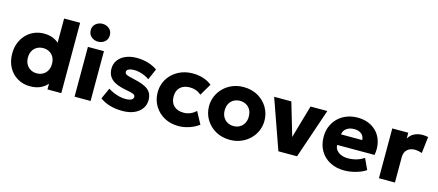

<svg xmlns="http://www.w3.org/2000/svg" viewBox="-54 -1326 4334 1899"><g transform="rotate(15 2113.0 -376.5)"><path d="M281 15Q208.5 15 151 -18.8Q93.5 -52.5 60.5 -113.2Q27.5 -174 27.5 -255Q27.5 -312.5 46.5 -361.5Q65.5 -410.5 99.8 -447.2Q134 -484 181 -504.5Q228 -525 284 -525Q342.5 -525 389.5 -502Q436.5 -479 471.5 -433.5L434 -396V-720H598V0H456.5V-132.5L479 -95.5Q457 -46.5 405.5 -15.8Q354 15 281 15ZM311.5 -126Q346.5 -126 374.5 -141.8Q402.5 -157.5 418.5 -186.5Q434.5 -215.5 434.5 -255Q434.5 -295 418.8 -323.8Q403 -352.5 375 -368.2Q347 -384 311.5 -384Q276 -384 248 -368.2Q220 -352.5 204 -323.8Q188 -295 188 -255Q188 -215.5 204.2 -186.5Q220.5 -157.5 248.5 -141.8Q276.5 -126 311.5 -126Z M734 0V-510H898V0ZM816 -585.5Q776.5 -585.5 747.2 -610.2Q718 -635 718 -677Q718 -719 747.2 -743.5Q776.5 -768 816 -768Q856 -768 885 -743.5Q914 -719 914 -677Q914 -635 885 -610.2Q856 -585.5 816 -585.5Z M1226 14Q1155 14 1096.2 -3.5Q1037.5 -21 995 -53L1046 -165.5Q1087.5 -139 1135 -123.8Q1182.5 -108.5 1225 -108.5Q1264 -108.5 1284.5 -119.2Q1305 -130 1305 -150.5Q1305 -168.5 1286.2 -177Q1267.5 -185.5 1213 -195.5Q1110 -213 1062.2 -253.2Q1014.5 -293.5 1014.5 -363.5Q1014.5 -413.5 1042 -451Q1069.5 -488.5 1118.2 -509.2Q1167 -530 1230.5 -530Q1292.5 -530 1347.8 -513.5Q1403 -497 1442.5 -467.5L1393 -355Q1372.5 -370.5 1345.8 -382.5Q1319 -394.5 1290.5 -401Q1262 -407.5 1235 -407.5Q1201.5 -407.5 1180.8 -397.2Q1160 -387 1160 -369Q1160 -350.5 1178 -341.5Q1196 -332.5 1250 -321Q1359 -299 1404.5 -261.8Q1450 -224.5 1450 -157.5Q1450 -105.5 1421.8 -67Q1393.5 -28.5 1343.2 -7.2Q1293 14 1226 14Z M1799 15Q1718 15 1654.2 -20.2Q1590.5 -55.5 1553.5 -116.8Q1516.5 -178 1516.5 -255Q1516.5 -313 1538.2 -362Q1560 -411 1599.5 -447.8Q1639 -484.5 1691.5 -504.8Q1744 -525 1805.5 -525Q1863.5 -525 1913 -509.2Q1962.5 -493.5 2002 -462L1930 -340.5Q1905.5 -363 1876.2 -373.5Q1847 -384 1815 -384Q1773 -384 1742.5 -369Q1712 -354 1695.8 -325Q1679.5 -296 1679.5 -255.5Q1679.5 -194.5 1715.8 -160.2Q1752 -126 1815.5 -126Q1851.5 -126 1883.2 -139.2Q1915 -152.5 1941.5 -178L2008 -54Q1965 -22 1909.8 -3.5Q1854.5 15 1799 15Z M2326.5 15Q2243 15 2179 -21.8Q2115 -58.5 2078.8 -120Q2042.5 -181.5 2042.5 -255Q2042.5 -308.5 2063.2 -357.2Q2084 -406 2122 -443.8Q2160 -481.5 2212 -503.2Q2264 -525 2326.5 -525Q2410 -525 2474 -488.2Q2538 -451.5 2574 -390Q2610 -328.5 2610 -255Q2610 -201.5 2589.5 -152.8Q2569 -104 2531 -66.5Q2493 -29 2441 -7Q2389 15 2326.5 15ZM2326.5 -126Q2361.5 -126 2389.5 -141.8Q2417.5 -157.5 2433.5 -186.5Q2449.5 -215.5 2449.5 -255Q2449.5 -295 2433.8 -323.8Q2418 -352.5 2390 -368.2Q2362 -384 2326.5 -384Q2291 -384 2263 -368.2Q2235 -352.5 2219 -323.8Q2203 -295 2203 -255Q2203 -215.5 2219.2 -186.5Q2235.5 -157.5 2263.5 -141.8Q2291.5 -126 2326.5 -126Z M2821 0 2641 -510H2817L2925.5 -141.5H2907.5L3013.5 -510H3185.5L3012 0Z M3498 15Q3414 15 3350.5 -18.8Q3287 -52.5 3251.5 -113.2Q3216 -174 3216 -255.5Q3216 -314.5 3236.8 -364Q3257.5 -413.5 3294.8 -449.5Q3332 -485.5 3382.8 -505.2Q3433.5 -525 3494.5 -525Q3561.5 -525 3614 -501.2Q3666.5 -477.5 3700.8 -435.2Q3735 -393 3748 -335.8Q3761 -278.5 3749 -211.5H3366Q3366.5 -181.5 3384 -159Q3401.5 -136.5 3432 -123.8Q3462.5 -111 3503 -111Q3548 -111 3588.5 -122.8Q3629 -134.5 3666 -159L3717.5 -48Q3694 -30 3656.8 -15.8Q3619.5 -1.5 3577.8 6.8Q3536 15 3498 15ZM3376 -322H3593Q3592 -360.5 3564.5 -383.5Q3537 -406.5 3490 -406.5Q3442.5 -406.5 3411.2 -383.5Q3380 -360.5 3376 -322Z M3850.5 0V-510H4014.5V-450.5Q4037.5 -490 4075.5 -508Q4113.5 -526 4158 -526Q4175 -526 4188.5 -524Q4202 -522 4215 -519.5L4195.5 -351Q4178.5 -357 4159.5 -360.8Q4140.5 -364.5 4121.5 -364.5Q4075 -364.5 4044.8 -337.8Q4014.5 -311 4014.5 -259.5V0Z"/></g></svg>

Font: Geologica Cursive
Style: Bold
Weight: 700
Designer: Sindre Bremnes, Frode Helland
Foundry: Monokrom Skriftforlag AS
Version: Version 1.010;gftools[0.9.28]